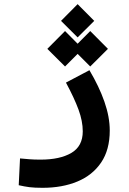

<svg xmlns="http://www.w3.org/2000/svg" viewBox="-20 -671 626 931"><path d="M186.5 239.7Q147.5 239.7 122.8 236.6Q98.1 233.4 70.8 227.1L77.1 97.2Q105 99.6 124.5 101.3Q144 103 176.8 103Q270.5 103 325.9 70.6Q381.3 38.1 381.3 -34.2Q381.3 -83.5 360.6 -139.9Q339.8 -196.3 299.8 -270.5L413.6 -330.6Q460.4 -252 486.3 -178Q512.2 -104 512.2 -38.1Q512.2 55.2 470.5 116.9Q428.7 178.7 355.2 209.2Q281.7 239.7 186.5 239.7ZM417.5 -348.6 356.4 -409.7 295.4 -348.6 209.5 -434.1 295.4 -520.5 356.4 -459 417.5 -520.5 503.4 -434.1ZM356.4 -489.7 275.9 -569.8 356.4 -650.9 437 -569.8Z"/></svg>

Font: Cascadia Mono
Style: Bold
Weight: 700
Monospace: yes
Designer: Aaron Bell
Foundry: Saja Typeworks
Version: Version 2404.023; ttfautohint (v1.8.4)